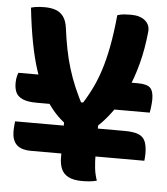

<svg xmlns="http://www.w3.org/2000/svg" viewBox="-52 -754 703 809"><g transform="rotate(5 300.0 -350.0)"><path d="M18 -423H193L196 -304H106Q67 -304 46 -313.5Q25 -323 17.5 -339.5Q10 -356 10 -379Q10 -388 11 -396Q12 -404 14 -410.5Q16 -417 18 -423ZM371 -423H523Q562 -423 576 -409Q590 -395 590 -360Q590 -352 589 -342Q588 -332 587 -323Q586 -314 584 -304H367ZM579 -100H101Q57 -100 38 -119.5Q19 -139 19 -176Q19 -183 19.5 -189.5Q20 -196 20.5 -203.5Q21 -211 22 -218H485Q522 -218 543 -210Q564 -202 572.5 -182.5Q581 -163 581 -129Q581 -124 580.5 -119Q580 -114 580 -109.5Q580 -105 579 -100ZM372 -231Q372 -209 372 -187Q372 -165 372 -145.5Q372 -126 372 -109Q372 -79 375 -51.5Q378 -24 387 1Q378 3 371 4.5Q364 6 356.5 6.5Q349 7 341.5 7.5Q334 8 326 8Q288 8 266.5 -3.5Q245 -15 236.5 -35.5Q228 -56 228 -84Q228 -95 228 -111Q228 -127 228 -146.5Q228 -166 228 -187.5Q228 -209 228 -231Q201 -252 177 -281.5Q153 -311 133.5 -349.5Q114 -388 97.5 -438.5Q81 -489 68.5 -554Q56 -619 47 -701Q57 -704 66.5 -705.5Q76 -707 85.5 -707.5Q95 -708 105 -708Q131 -708 151 -701Q171 -694 184 -676.5Q197 -659 201 -628Q207 -582 215 -541Q223 -500 235 -460.5Q247 -421 264 -381Q281 -341 306 -295L262 -322H330L284 -296Q311 -336 332 -377Q353 -418 368 -464.5Q383 -511 394 -569Q405 -627 412 -701Q427 -706 441 -707Q455 -708 470 -708Q508 -708 529.5 -690Q551 -672 548 -643Q541 -571 524.5 -508Q508 -445 484.5 -393Q461 -341 432 -300.5Q403 -260 372 -231Z"/></g></svg>

Font: Recursive Monospace Casual
Style: Bold
Weight: 700
Version: Version 1.047